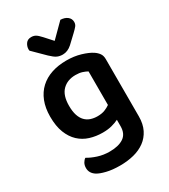

<svg xmlns="http://www.w3.org/2000/svg" viewBox="-218 -815 988 1120"><g transform="rotate(-30 276.0 -255.5)"><path d="M369 -41Q349 -31 322.5 -24Q296 -17 261 -17Q216 -17 176 -29.5Q136 -42 106 -70Q76 -98 58.5 -142.5Q41 -187 41 -251Q41 -309 58.5 -353.5Q76 -398 108.5 -428Q141 -458 186 -473Q231 -488 286 -488Q338 -488 381.5 -475Q425 -462 451 -445Q469 -433 479.5 -418Q490 -403 490 -380V6Q490 57 471.5 94Q453 131 421 154.5Q389 178 346 189Q303 200 253 200Q201 200 162.5 190.5Q124 181 105 169Q72 148 72 113Q72 94 80 80Q88 66 99 59Q125 75 162 87Q199 99 241 99Q301 99 335 76Q369 53 369 2ZM282 -115Q311 -115 331.5 -123Q352 -131 367 -142V-368Q353 -376 334.5 -382Q316 -388 290 -388Q235 -388 201.5 -354.5Q168 -321 168 -251Q168 -213 176.5 -187Q185 -161 200.5 -145Q216 -129 237 -122Q258 -115 282 -115ZM285 -621 375 -711Q404 -710 421.5 -696Q439 -682 439 -660Q439 -644 429.5 -632.5Q420 -621 402 -604L349 -554Q320 -528 287 -528Q266 -528 249.5 -535.5Q233 -543 208 -567L129 -645Q128 -649 128 -654Q128 -674 140 -691.5Q152 -709 177 -709Q193 -709 205.5 -702Q218 -695 238 -673Z"/></g></svg>

Font: Baloo Da 2 SemiBold
Style: Regular
Weight: 600
Designer: Noopur Datye, Sulekha Rajkumar and Ek Type
Foundry: Ek Type
Version: Version 1.640;hotconv 1.0.111;makeotfexe 2.5.65597; ttfautoh